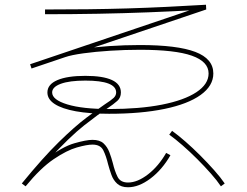

<svg xmlns="http://www.w3.org/2000/svg" viewBox="-20 -765 1040 810"><path d="M520 25Q491 25 474.5 10Q458 -5 450 -27.5Q442 -50 436 -72Q428 -106 416 -130.5Q404 -155 370 -155Q347 -155 304.5 -143Q262 -131 206.5 -93.5Q151 -56 88 21L72 9Q161 -100 228.5 -166Q296 -232 344 -268Q392 -304 421 -324Q449 -342 459.5 -352Q470 -362 470 -375Q470 -400 437.5 -412.5Q405 -425 340 -425Q273 -425 236.5 -411.5Q200 -398 200 -375Q200 -344 264 -324.5Q328 -305 440 -305Q569 -305 663 -323.5Q757 -342 808.5 -376Q860 -410 860 -455Q860 -505 789.5 -530Q719 -555 570 -555Q508 -555 445 -551Q382 -547 331.5 -540Q281 -533 255 -524L113 -476L107 -494L844 -743L816 -723Q709 -717 605.5 -713Q502 -709 395 -707Q288 -705 170 -705V-725Q264 -725 350 -726Q436 -727 518.5 -729.5Q601 -732 682.5 -736Q764 -740 849 -745L850 -725L326 -548L322 -558Q373 -566 439.5 -570.5Q506 -575 570 -575Q728 -575 804 -546Q880 -517 880 -455Q880 -403 826.5 -364.5Q773 -326 674 -305.5Q575 -285 440 -285Q358 -285 300 -295.5Q242 -306 211 -326Q180 -346 180 -375Q180 -409 222 -427Q264 -445 340 -445Q414 -445 452 -427.5Q490 -410 490 -375Q490 -353 475 -339.5Q460 -326 432 -307Q396 -284 335 -236Q274 -188 183 -89L178 -96Q243 -146 293.5 -160.5Q344 -175 370 -175Q401 -175 417 -160Q433 -145 441.5 -122.5Q450 -100 456 -77Q464 -43 476 -19Q488 5 520 5Q560 5 604.5 -29.5Q649 -64 681 -120L699 -110Q664 -49 615 -12Q566 25 520 25ZM912 21Q896 -3 869.5 -33Q843 -63 812 -94Q781 -125 750 -152Q719 -179 694 -197L706 -213Q731 -195 762 -168Q793 -141 824.5 -109.5Q856 -78 883.5 -47Q911 -16 928 9Z"/></svg>

Font: M PLUS 2 Thin Thin
Style: Regular
Weight: 250
Version: Version 1.001